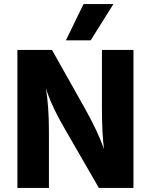

<svg xmlns="http://www.w3.org/2000/svg" viewBox="-20 -918 737 938"><path d="M423 -721H302L388 -898H534ZM219 0H65V-674H234L391 -395Q459 -274 488 -190Q478 -264 478 -395V-674H632V0H463L302 -279Q239 -386 212 -463L204 -488Q219 -398 219 -279Z"/></svg>

Font: Hind Madurai
Style: Bold
Weight: 700
Designer: Jyotish Sonowal
Foundry: Indian Type Foundry
Version: Version 0.702;PS 1.0;hotconv 1.0.81;makeotf.lib2.5.63406